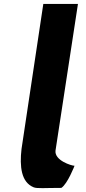

<svg xmlns="http://www.w3.org/2000/svg" viewBox="-20 -960 441 981"><path d="M90 -199C79.6 -108.5 88.3 -28.9 152 -3C169.9 4.3 209.5 0 293.6 0C325.6 -21.3 360.8 -113 360.8 -113C345.6 -113 257 -140.2 263.7 -191L378.3 -940H201.3Z"/></svg>

Font: Sztylet
Style: BdObl
Weight: 700
Foundry: Cannot Into Space Fonts, PlusOne Fonts
Version: Version 0.12